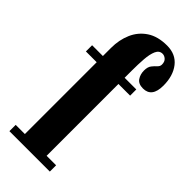

<svg xmlns="http://www.w3.org/2000/svg" viewBox="-243 -799 843 843"><g transform="rotate(45 178.0 -378.0)"><path d="M19 0V-39H76V-485H9V-523.5H76V-573.5Q76 -624 94 -665.2Q112 -706.5 149 -731Q186 -755.5 243 -755.5Q297 -755.5 326.5 -717.8Q356 -680 356 -619.5Q356 -547 301 -547Q272.5 -547 260.5 -564.8Q248.5 -582.5 248.5 -606Q248.5 -628.5 258 -640.5Q267.5 -652.5 276.8 -660.8Q286 -669 286 -680.5Q286 -698 276 -707Q266 -716 254.5 -716Q234.5 -716 225.2 -695.2Q216 -674.5 213.5 -640.5Q211 -606.5 211 -567V-523.5H283.5V-485H211V-39H270V0Z"/></g></svg>

Font: Imbue 10pt ExtraBold
Style: Regular
Weight: 800
Designer: Tyler Finck
Foundry: Etcetera Type Company
Version: Version 1.102; ttfautohint (v1.8.3)